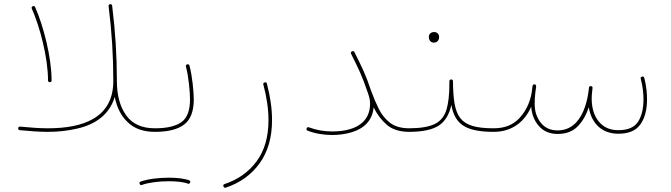

<svg xmlns="http://www.w3.org/2000/svg" viewBox="-20 -629 3131 896"><path d="M486.8 -600.1C502 -478.5 508.8 -367.7 508.8 -251C508.8 -77.6 366.2 -30.3 203.1 -30.3C163.6 -30.3 120.6 -33.7 74.2 -38.1H72.8C68.4 -38.1 65.4 -35.6 64.9 -30.8V-29.3C64.9 -24.9 67.4 -22 72.3 -21.5C118.7 -17.1 162.6 -13.7 203.1 -13.7C251 -13.7 296.4 -18.6 339.8 -28.8C425.8 -48.3 490.7 -94.2 515.6 -176.8C524.9 -127 545.4 -87.4 576.7 -58.1C607.4 -28.3 649.9 -13.7 703.1 -13.7H703.6C709 -13.7 711.9 -16.6 711.9 -22C711.9 -27.3 709 -30.3 703.6 -30.3H703.1C642.1 -30.3 597.7 -50.3 568.8 -90.8C540 -130.9 525.4 -184.1 525.4 -251C525.4 -368.2 518.6 -479.5 503.4 -602.1C502.9 -606.9 500 -609.4 495.6 -609.4H493.7C489.3 -608.9 486.8 -606.4 486.8 -602.1V-600.1ZM128.4 -588.9C166 -504.4 204.1 -359.9 204.1 -253.9C204.1 -248.5 207 -245.6 212.4 -245.6C217.8 -245.6 220.7 -248.5 220.7 -253.9C220.7 -363.3 182.1 -509.8 144 -595.7C142.6 -599.1 140.1 -601.1 137.7 -601.1C136.2 -601.1 134.3 -600.6 132.3 -599.6C128.9 -598.1 127.4 -595.7 127.4 -592.8C127.4 -591.3 127.9 -590.3 128.4 -588.9Z M695.3 -22C695.3 -16.6 698.2 -13.7 703.6 -13.7C763.7 -13.7 809.1 -24.9 839.4 -47.9C869.1 -70.3 884.3 -109.4 884.3 -165.5C884.3 -199.2 877.4 -273.9 864.3 -322.8C862.8 -327.1 860.4 -329.1 856.9 -329.1C856 -329.1 855 -329.1 853.5 -328.6C849.1 -327.1 847.2 -324.7 847.2 -321.3C847.2 -320.3 847.2 -319.3 847.7 -317.9C860.8 -270 866.7 -196.8 866.7 -165.5C866.7 -113.8 853.5 -78.1 826.7 -59.1C799.8 -40 758.8 -30.3 703.6 -30.3C698.2 -30.3 695.3 -27.3 695.3 -22ZM631.8 229C633.3 232.9 635.7 234.9 638.7 234.9C640.1 234.9 641.1 234.4 642.6 233.9C673.3 222.7 722.7 216.8 768.1 216.8C804.7 216.8 838.4 220.7 856.4 228C857.4 228.5 858.4 229 859.4 229C861.8 229 865.7 226.6 867.2 223.1C867.7 221.7 868.2 220.2 868.2 219.2C868.2 215.8 866.2 213.9 862.3 212.4C840.3 204.1 805.2 200.2 768.1 200.2C721.7 200.2 670.4 206.1 636.7 218.3C632.8 219.2 630.9 221.2 630.9 224.6C630.9 226.1 631.3 227.5 631.8 229Z M1214.4 -244.1C1210.4 -242.7 1208.5 -240.2 1208.5 -237.3C1208.5 -236.3 1208.5 -235.4 1209 -234.4C1225.1 -174.3 1232.9 -118.7 1232.9 -68.4C1232.9 9.8 1214.4 73.7 1177.7 123.5C1141.1 173.3 1090.8 209 1027.8 230C1023.9 231.4 1022 233.4 1022 236.8C1022 238.3 1022.5 239.7 1022.9 241.2C1024.4 245.1 1026.9 247.1 1030.3 247.1C1031.2 247.1 1032.2 247.1 1033.7 246.6C1100.1 224.6 1152.8 186.5 1191.4 133.3C1230 80.1 1249.5 12.7 1249.5 -68.4C1249.5 -120.6 1241.7 -177.2 1225.6 -238.3C1224.6 -242.7 1222.2 -245.1 1218.8 -245.1C1217.3 -245.1 1215.8 -244.6 1214.4 -244.1Z M1411.1 -29.8C1410.6 -28.3 1410.2 -26.9 1410.2 -25.9C1410.2 -22.5 1412.1 -20.5 1416 -19C1453.1 -4.9 1491.7 1 1530.8 1C1562.5 1 1592.8 -3.4 1621.1 -11.7C1677.7 -28.8 1717.8 -65.4 1723.6 -127.9C1738.8 -96.7 1758.8 -69.8 1783.7 -47.9C1808.6 -25.4 1843.3 -14.2 1887.7 -13.7H1888.2C1893.6 -13.7 1896.5 -16.6 1896.5 -22C1896.5 -27.3 1893.6 -30.3 1888.2 -30.3H1887.7C1851.1 -30.8 1821.8 -39.1 1799.8 -56.2C1777.8 -73.2 1760.3 -95.2 1747.1 -122.1C1733.9 -148.9 1721.7 -177.7 1710.9 -208C1687 -280.3 1668 -317.9 1634.3 -385.3C1632.8 -388.7 1630.4 -390.6 1627.4 -390.6C1626 -390.6 1624.5 -390.1 1622.6 -389.2C1619.1 -387.7 1617.2 -385.3 1617.2 -382.3C1617.2 -380.9 1617.7 -379.4 1618.7 -377.4C1652.3 -310.1 1670.4 -273.4 1694.3 -202.1C1695.8 -198.7 1696.8 -195.3 1697.8 -192.9V-192.4C1703.1 -177.2 1707 -162.1 1707 -145C1707 -51.8 1629.4 -15.6 1530.8 -15.6C1493.7 -15.6 1457 -21.5 1421.9 -34.7C1420.4 -35.2 1418.9 -35.6 1418 -35.6C1414.6 -35.6 1412.6 -33.7 1411.1 -29.8Z M1879.4 -22C1879.4 -16.6 1882.3 -13.7 1888.2 -13.7C1951.2 -13.7 1997.1 -23.4 2026.9 -42.5C2056.6 -61.5 2076.2 -93.8 2086.4 -139.2C2094.2 -92.8 2113.3 -60.5 2143.1 -42C2172.9 -22.9 2219.7 -13.7 2283.7 -13.7H2284.2C2289.6 -13.7 2292.5 -16.6 2292.5 -22C2292.5 -27.3 2289.6 -30.3 2284.2 -30.3H2283.7C2118.7 -30.3 2096.2 -84.5 2093.8 -250C2093.8 -254.9 2091.3 -257.8 2086.4 -258.3C2080.1 -258.3 2077.1 -255.4 2077.1 -249.5V-239.3C2077.1 -189 2072.8 -147.9 2063.5 -117.2C2054.2 -85.9 2035.6 -63.5 2008.8 -50.3C1981.4 -37.1 1941.4 -30.3 1888.2 -30.3C1882.3 -30.3 1879.4 -27.3 1879.4 -22ZM1981.4 -458C1981.4 -453.6 1981.9 -449.7 1982.9 -446.3C1985.4 -438 1992.2 -430.2 2004.4 -430.2C2023.4 -430.2 2029.3 -445.3 2029.3 -457C2029.3 -461.4 2027.8 -465.8 2025.4 -469.7C2021 -476.1 2014.6 -479.5 2005.9 -479.5C1989.7 -479.5 1981.4 -468.3 1981.4 -458Z M2275.9 -22C2275.9 -16.6 2278.8 -13.7 2284.2 -13.7C2370.1 -13.7 2429.2 -61.5 2459 -131.3C2461.4 -95.2 2473.6 -64.9 2495.1 -40.5C2516.6 -16.1 2545.9 -3.9 2582.5 -3.9C2621.6 -3.9 2652.8 -15.6 2676.3 -39.6C2699.2 -63.5 2716.3 -93.3 2727.5 -128.9C2739.7 -54.7 2787.1 -4.9 2865.7 -4.9C2914.1 -4.9 2948.2 -19.5 2968.8 -48.8C2989.3 -78.1 2999.5 -117.2 2999.5 -165.5C2999.5 -195.3 2996.1 -228.5 2986.8 -265.1C2985.4 -269.5 2982.9 -272 2979.5 -272C2978.5 -272 2977.1 -271.5 2975.6 -271C2971.7 -270 2969.7 -267.6 2969.7 -264.2C2969.7 -263.2 2969.7 -262.2 2970.2 -261.2C2979.5 -225.6 2982.9 -193.4 2982.9 -165.5C2982.9 -121.1 2974.1 -85.9 2957 -60.1C2939.9 -34.2 2909.2 -21.5 2865.7 -21.5C2826.2 -21.5 2795.9 -35.2 2773.9 -62.5C2752 -89.4 2741.2 -125 2741.2 -169.4C2741.2 -177.7 2741.7 -186.5 2742.7 -195.8C2743.7 -203.1 2744.6 -210.4 2745.1 -217.8V-220.2C2745.1 -224.1 2742.7 -226.6 2737.8 -227.1H2736.3C2731.9 -227.1 2729 -224.6 2728.5 -219.7C2727.5 -212.4 2726.6 -206.1 2726.1 -199.7C2721.7 -168 2713.9 -138.2 2702.6 -111.3C2679.2 -56.6 2640.6 -20.5 2582.5 -20.5C2548.3 -20.5 2522 -32.7 2503.4 -56.6C2484.4 -80.6 2475.1 -109.9 2475.1 -145C2475.1 -162.6 2476.1 -179.2 2478 -194.8C2479.5 -204.1 2481 -213.9 2481.9 -224.1V-226.6C2481.9 -231.9 2479.5 -234.9 2474.1 -235.4H2473.1C2473.1 -235.8 2473.1 -235.8 2472.7 -235.8C2472.7 -235.8 2472.2 -235.8 2471.7 -235.4C2471.2 -235.4 2471.2 -235.4 2470.7 -234.9C2470.2 -234.9 2469.7 -234.9 2469.2 -234.4C2466.8 -232.9 2465.8 -231 2465.3 -228.5C2463.4 -214.8 2461.9 -203.6 2460.9 -194.8C2452.1 -147.9 2433.1 -108.9 2403.8 -77.6C2374.5 -45.9 2334.5 -30.3 2284.2 -30.3C2278.8 -30.3 2275.9 -27.3 2275.9 -22Z"/></svg>

Font: Mikhak Thin
Style: Regular
Weight: 100
Designer: Amin Abedi
Version: Version 3.2